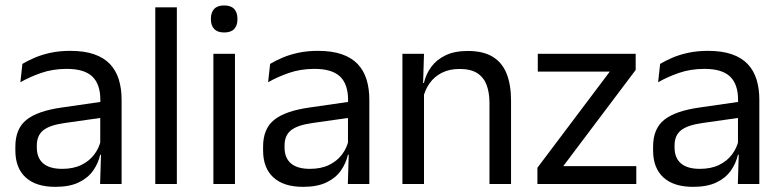

<svg xmlns="http://www.w3.org/2000/svg" viewBox="-20 -690 2926 720"><path d="M355.4 0 359 -118.6 355.9 -131.1V-286.5L356.3 -314.9Q356.3 -374.3 326.2 -403Q296 -431.7 230.4 -431.7Q178.2 -431.7 134.4 -416.5Q90.6 -401.3 56.4 -381.5L64 -450.4Q83.1 -462 109.4 -473.3Q135.7 -484.7 169.3 -492Q202.9 -499.3 243.3 -499.3Q295.8 -499.3 332.6 -486.6Q369.4 -473.9 392.2 -449.9Q415 -425.8 425.5 -392Q436 -358.1 436 -316.2V0ZM187.4 10.7Q114.9 10.7 76.3 -24.6Q37.6 -60 37.6 -125.7V-140Q37.6 -207.4 79.3 -240.7Q121 -274.1 212.2 -286.9L366.5 -309.2L370.9 -249.8L222 -228.6Q166.2 -220.7 142.2 -201.4Q118.1 -182 118.1 -144.5V-136.6Q118.1 -97.9 141.9 -77.4Q165.7 -56.8 213.1 -56.8Q254.9 -56.8 284.9 -71.4Q314.9 -86 333.4 -110.5Q352 -135.1 358.5 -165.2L371.2 -109.8H355.7Q348.6 -77.8 329.3 -50.3Q310.1 -22.8 275.5 -6.1Q240.9 10.7 187.4 10.7Z M562.3 0V-662.5H643.2V0Z M780.2 0V-488.2H861.1V0ZM820.7 -568.2Q795.7 -568.2 783.3 -581.2Q770.9 -594.3 770.9 -617.7V-620.2Q770.9 -643.5 783.3 -656.6Q795.7 -669.6 820.7 -669.6Q845.7 -669.6 858 -656.6Q870.4 -643.5 870.4 -620.2V-617.7Q870.4 -593.9 858 -581Q845.7 -568.2 820.7 -568.2Z M1284.4 0 1288 -118.6 1284.9 -131.1V-286.5L1285.3 -314.9Q1285.3 -374.3 1255.2 -403Q1225 -431.7 1159.4 -431.7Q1107.2 -431.7 1063.4 -416.5Q1019.6 -401.3 985.4 -381.5L993 -450.4Q1012.1 -462 1038.4 -473.3Q1064.7 -484.7 1098.3 -492Q1131.9 -499.3 1172.3 -499.3Q1224.8 -499.3 1261.6 -486.6Q1298.4 -473.9 1321.2 -449.9Q1344 -425.8 1354.5 -392Q1365 -358.1 1365 -316.2V0ZM1116.4 10.7Q1043.9 10.7 1005.3 -24.6Q966.6 -60 966.6 -125.7V-140Q966.6 -207.4 1008.3 -240.7Q1050 -274.1 1141.2 -286.9L1295.5 -309.2L1299.9 -249.8L1151 -228.6Q1095.2 -220.7 1071.2 -201.4Q1047.1 -182 1047.1 -144.5V-136.6Q1047.1 -97.9 1070.9 -77.4Q1094.7 -56.8 1142.1 -56.8Q1183.9 -56.8 1213.9 -71.4Q1243.9 -86 1262.4 -110.5Q1281 -135.1 1287.5 -165.2L1300.2 -109.8H1284.7Q1277.6 -77.8 1258.3 -50.3Q1239.1 -22.8 1204.5 -6.1Q1169.9 10.7 1116.4 10.7Z M1815.5 0V-303.7Q1815.5 -343 1804.7 -371.5Q1794 -399.9 1769.7 -415.7Q1745.3 -431.4 1703.6 -431.4Q1665.1 -431.4 1636.8 -417Q1608.5 -402.5 1591 -377.8Q1573.5 -353 1566.5 -321.5L1552 -378.9H1569.7Q1577.3 -412.1 1597.3 -439.3Q1617.3 -466.5 1651.1 -482.7Q1684.9 -498.9 1734 -498.9Q1792.2 -498.9 1827.7 -477.1Q1863.3 -455.2 1879.8 -413.8Q1896.4 -372.3 1896.4 -312.6V0ZM1489.1 0V-488.2H1570L1566.4 -371.1L1570 -366.3V0Z M2366.1 -67.1V0H1995.3V-61L2266.8 -421.6H1996.7V-488.2H2363.8V-427.7L2092.3 -67.1Z M2746.9 0 2750.5 -118.6 2747.4 -131.1V-286.5L2747.8 -314.9Q2747.8 -374.3 2717.7 -403Q2687.5 -431.7 2621.9 -431.7Q2569.7 -431.7 2525.9 -416.5Q2482.1 -401.3 2447.9 -381.5L2455.5 -450.4Q2474.6 -462 2500.9 -473.3Q2527.2 -484.7 2560.8 -492Q2594.4 -499.3 2634.8 -499.3Q2687.3 -499.3 2724.1 -486.6Q2760.9 -473.9 2783.7 -449.9Q2806.5 -425.8 2817 -392Q2827.5 -358.1 2827.5 -316.2V0ZM2578.9 10.7Q2506.4 10.7 2467.8 -24.6Q2429.1 -60 2429.1 -125.7V-140Q2429.1 -207.4 2470.8 -240.7Q2512.5 -274.1 2603.7 -286.9L2758 -309.2L2762.4 -249.8L2613.5 -228.6Q2557.7 -220.7 2533.7 -201.4Q2509.6 -182 2509.6 -144.5V-136.6Q2509.6 -97.9 2533.4 -77.4Q2557.2 -56.8 2604.6 -56.8Q2646.4 -56.8 2676.4 -71.4Q2706.4 -86 2724.9 -110.5Q2743.5 -135.1 2750 -165.2L2762.7 -109.8H2747.2Q2740.1 -77.8 2720.8 -50.3Q2701.6 -22.8 2667 -6.1Q2632.4 10.7 2578.9 10.7Z"/></svg>

Font: Anek Bangla Medium
Style: Regular
Weight: 500
Designer: Sulekha Rajkumar (Bangla), Yesha Goshar (Latin)
Foundry: Ek Type
Version: Version 1.003